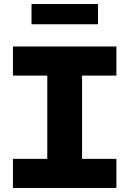

<svg xmlns="http://www.w3.org/2000/svg" viewBox="-20 -930 640 950"><path d="M44 0V-144H214V-556H44V-700H556V-556H386V-144H556V0ZM136 -810V-910H465V-810Z"/></svg>

Font: Red Hat Mono VF Light
Style: Regular
Weight: 300
Monospace: yes
Designer: Pentagram, MCKL
Foundry: Pentagram, MCKL
Version: Version 1.023